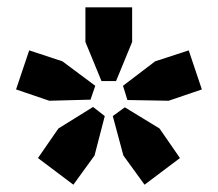

<svg xmlns="http://www.w3.org/2000/svg" viewBox="-20 -799 597 526"><path d="M214 -779H342V-684L298 -577H258L214 -684ZM24 -554 60 -661 151 -631 241 -564 228 -526 115 -523ZM181 -293 84 -366 140 -447 235 -506 267 -481 239 -373ZM473 -366 376 -293 318 -373 289 -481 322 -505 417 -447ZM497 -661 533 -554 442 -523 329 -525 317 -564 405 -631Z"/></svg>

Font: Sintony
Style: Bold
Weight: 700
Designer: Eduardo Rodriguez Tunni
Foundry: Eduardo Rodriguez Tunni
Version: Version 1.001